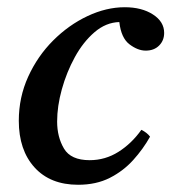

<svg xmlns="http://www.w3.org/2000/svg" viewBox="-20 -499 474 531"><path d="M196 12Q119 12 75.5 -36Q32 -84 32 -165Q32 -230 58 -287Q84 -344 127 -387Q170 -430 222 -454.5Q274 -479 325 -479Q372 -479 403 -459Q434 -439 434 -408Q434 -387 420 -373Q406 -359 383 -359Q361 -359 338 -376.5Q315 -394 310 -438Q273 -437 241.5 -410Q210 -383 187 -341Q164 -299 151 -252Q138 -205 138 -163Q138 -120 157 -88Q176 -56 228 -56Q271 -56 307.5 -79Q344 -102 371 -140Q387 -132 395 -121Q376 -87 348.5 -56.5Q321 -26 283.5 -7Q246 12 196 12Z"/></svg>

Font: Tiro Kannada
Style: Italic
Weight: 400
Italic angle: -11°
Designer: Kannada: John Hudson & Fiona Ross, assisted by Kaja Sojewska. Latin: John Hudson with Paul Hanslow, assisted by Kaja Soj
Foundry: Tiro Typeworks Ltd.
Version: Version 1.52